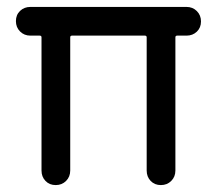

<svg xmlns="http://www.w3.org/2000/svg" viewBox="-20 -535 637 555"><path d="M141 0Q123 0 111.5 -12Q100 -24 100 -42V-427Q100 -432 95 -432H68Q50 -432 38 -444Q26 -456 26 -474Q26 -492 38 -503.5Q50 -515 68 -515H519Q537 -515 549 -503Q561 -491 561 -473Q561 -455 549 -443.5Q537 -432 519 -432H492Q487 -432 487 -427V-42Q487 -24 475 -12Q463 0 445 0Q427 0 415.5 -12Q404 -24 404 -42V-427Q404 -432 399 -432H188Q183 -432 183 -427V-42Q183 -24 171 -12Q159 0 141 0Z"/></svg>

Font: Quicksand SemiBold
Style: Regular
Weight: 600
Designer: Andrew Paglinawan
Foundry: Andrew Paglinawan
Version: Version 3.006